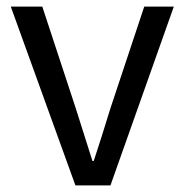

<svg xmlns="http://www.w3.org/2000/svg" viewBox="-20 -563 561 583"><path d="M209 0 12.7 -543H108.4L210 -234.4Q251 -104.5 260.7 -74.2H264.6Q271.5 -94.7 289.1 -149.9Q306.6 -205.1 315.4 -234.4L418 -543H507.8L315.4 0Z"/></svg>

Font: Nasu
Style: Regular
Weight: 400
Designer: Ryoko NISHIZUKA (kana &amp; ideographs); Paul D. Hunt (Latin, Greek &amp; Cyrillic); Wenlong ZHANG (bopomofo); Sandoll C
Version: Version 2014.1215